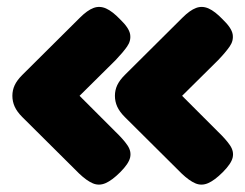

<svg xmlns="http://www.w3.org/2000/svg" viewBox="-20 -515 694 543"><path d="M320 -28Q297 -5 278.5 3Q260 11 242.5 3.5Q225 -4 204 -24L43 -184Q28 -199 21.5 -213.5Q15 -228 15 -244Q15 -260 21.5 -274Q28 -288 43 -303L206 -465Q227 -486 244.5 -492.5Q262 -499 280 -491Q298 -483 320 -460Q345 -436 348 -418Q351 -400 339.5 -383.5Q328 -367 307 -345L205 -244L306 -143Q329 -121 340.5 -104Q352 -87 348 -69.5Q344 -52 320 -28ZM610 -28Q587 -5 568.5 3Q550 11 532.5 3.5Q515 -4 494 -24L333 -184Q318 -199 311.5 -213.5Q305 -228 305 -244Q305 -260 311.5 -274Q318 -288 333 -303L496 -465Q517 -486 534.5 -492.5Q552 -499 570 -491Q588 -483 610 -460Q635 -436 638 -418Q641 -400 629.5 -383.5Q618 -367 597 -345L495 -244L596 -143Q619 -121 630.5 -104Q642 -87 638 -69.5Q634 -52 610 -28Z"/></svg>

Font: Fredoka
Style: Bold
Weight: 700
Designer: Ben Nathan
Foundry: Milena B. Brandão, Ben Nathan
Version: Version 2.001